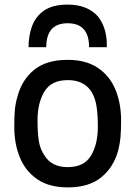

<svg xmlns="http://www.w3.org/2000/svg" viewBox="-20 -802 588 834"><path d="M42 0ZM274 12Q194 12 142.5 -23Q91 -58 66.5 -117.5Q42 -177 42 -251Q42 -294 44.5 -323.5Q47 -353 56 -383Q75 -455 128 -498.5Q181 -542 274 -542Q354 -542 405.5 -507Q457 -472 481.5 -412.5Q506 -353 506 -279Q506 -236 503.5 -207Q501 -178 493 -147Q473 -75 419.5 -31.5Q366 12 274 12ZM274 -76Q345 -76 375 -125.5Q405 -175 405 -251Q405 -307 399 -342Q380 -454 274 -454Q203 -454 173 -404.5Q143 -355 143 -279Q143 -223 149 -187.5Q155 -152 175 -124Q206 -76 274 -76ZM444 -597H367Q367 -701 274 -701Q181 -701 181 -597H104Q104 -647 119.5 -689Q135 -731 172 -756.5Q209 -782 274 -782Q360 -782 406 -730Q444 -681 444 -607Z"/></svg>

Font: Tanohe Sans Medium
Style: Regular
Weight: 500
Designer: Village Type and Design LLC
Foundry: Cooper Hewitt Smithsonian Design Museum
Version: Version 1.00;September 29, 2021;FontCreator 13.0.0.2655 64-b